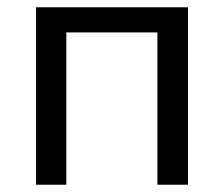

<svg xmlns="http://www.w3.org/2000/svg" viewBox="-20 -507 615 527"><path d="M496 -487H79V0H162V-418H412V0H496Z"/></svg>

Font: SnT
Style: Regular
Weight: 400
Designer: Natanael Gama
Version: Version 1.001;PS 001.001;hotconv 1.0.70;makeotf.lib2.5.58329